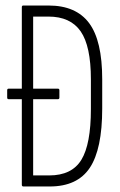

<svg xmlns="http://www.w3.org/2000/svg" viewBox="-20 -675 435 695"><path d="M11 -316Q6 -316 6 -322V-348Q6 -354 11 -354H59H190Q195 -354 195 -348V-322Q195 -316 190 -316ZM65 0Q59 0 59 -6V-649Q59 -655 64 -655H156Q255 -655 302.5 -591.5Q350 -528 350 -388V-282Q350 -135 305 -67.5Q260 0 160 0ZM100 -40H158Q240 -40 274.5 -96.5Q309 -153 309 -280V-388Q309 -508 272 -561.5Q235 -615 155 -615H100Z"/></svg>

Font: Sofia Sans Extra Condensed Light
Style: Regular
Weight: 300
Designer: Botio Nikoltchev, Ani Petrova
Foundry: lettersoup
Version: Version 4.101